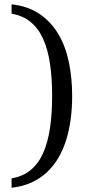

<svg xmlns="http://www.w3.org/2000/svg" viewBox="-20 -737 416 899"><path d="M317.9 -288.1Q317.9 -233.4 311.3 -181.9Q304.7 -130.4 290.8 -84.5Q276.9 -38.6 254.4 0.2Q231.9 39.1 200.4 68.8Q168.9 98.6 127.7 117.4Q86.4 136.2 34.2 142.1V98.1Q86.9 89.4 123.3 59.3Q159.7 29.3 181.9 -20.3Q204.1 -69.8 214.1 -137.2Q224.1 -204.6 224.1 -288.1Q224.1 -371.1 214.1 -438.5Q204.1 -505.9 181.9 -554.9Q159.7 -604 123.3 -634Q86.9 -664.1 34.2 -672.9V-716.8Q112.3 -708 166.5 -670.7Q220.7 -633.3 254.4 -575.4Q288.1 -517.6 303 -443.6Q317.9 -369.6 317.9 -288.1Z"/></svg>

Font: Charis SIL Cyr
Style: Regular
Weight: 400
Foundry: SIL International
Version: Version 5.000